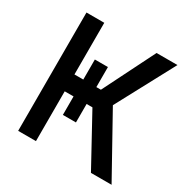

<svg xmlns="http://www.w3.org/2000/svg" viewBox="-164 -874 1003 1022"><g transform="rotate(30 337.5 -363.5)"><path d="M654.1 0H527.3L359.7 -306.1H323.9V-192.5H243.6V-306.1H189.3V0H79.9V-727.3H189.3V-409.8H243.6V-533H323.9V-409.8H351.9L510.7 -727.3H639.2L448.2 -370.4Z"/></g></svg>

Font: Linik Sans Medium
Style: Regular
Weight: 500
Designer: Rasmus Andersson (font), Cristiano Sobral (main changes)
Foundry: rsms
Version: Version 3.018;June 1, 2022;FontCreator 14.0.0.2814 64-bit; t